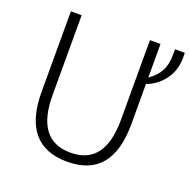

<svg xmlns="http://www.w3.org/2000/svg" viewBox="-126 -823 946 956"><g transform="rotate(20 347.0 -345.0)"><path d="M694 -700V-674Q694 -607 657.5 -557.5Q621 -508 565 -488V-275Q565 10 328 10Q90 10 90 -275V-700H147V-277Q147 -38 328 -38Q509 -38 509 -277V-700H565V-522Q606 -551 624 -585.5Q642 -620 642 -674V-700Z"/></g></svg>

Font: Sarabun ExtraLight
Style: Regular
Weight: 275
Designer: Suppakit Chalermlarp | Katatrad Co.,Ltd.
Foundry: Cadson Demak Co.,Ltd.
Version: Version 1.000; ttfautohint (v1.6)